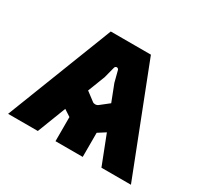

<svg xmlns="http://www.w3.org/2000/svg" viewBox="-114 -656 835 800"><g transform="rotate(30 303.0 -255.5)"><path d="M8 0H151L204 -137L236 -116V0H367V-116L403 -139L457 0H599L400 -511H207ZM248 -251 280 -333 294 -387C297 -397 310 -397 313 -387L327 -333L358 -253L316 -220C308 -214 296 -214 289 -220Z"/></g></svg>

Font: Finlandica
Style: Bold
Weight: 700
Designer: Niklas Ekholm, Juho Hiilivirta, Jaakko Suomalainen
Foundry: Helsinki Type Studio
Version: Version 2.000;Glyphs 3.2 (3202)